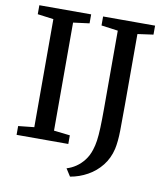

<svg xmlns="http://www.w3.org/2000/svg" viewBox="-98 -823 935 1084"><g transform="rotate(10 370.0 -281.5)"><path d="M130.5 -60V-679.5L39 -691.5V-743H336V-691.5L243.5 -679.5V-60L336 -49.5V0H39.5V-50.5ZM350 137Q377.5 129 403 111.8Q428.5 94.5 448.5 68.5Q468.5 42.5 479.5 8Q488 -17.5 492.2 -47.2Q496.5 -77 498.2 -120.8Q500 -164.5 500 -231.5V-678.5L404.5 -691.5V-743H702.5V-691.5L612.5 -679V-274.5Q612.5 -188 611.5 -124.8Q610.5 -61.5 601 -18.5Q588 37 555.2 78.2Q522.5 119.5 476.2 145.2Q430 171 377.5 180Z"/></g></svg>

Font: Merriweather 20pt Medium
Style: Regular
Weight: 500
Version: Version 2.100